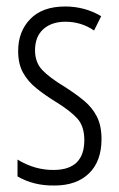

<svg xmlns="http://www.w3.org/2000/svg" viewBox="-20 -562 366 592"><path d="M148 10Q84 11 34 -18V-70Q88 -37 147 -38Q240 -39 240 -130Q240 -173 218 -197Q196 -221 152 -248Q118 -269 92 -290Q66 -311 51 -338Q36 -365 36 -405Q36 -465 73.5 -503.5Q111 -542 181 -542Q211 -542 239 -534.5Q267 -527 292 -512L270 -468Q230 -495 182 -495Q139 -495 113.5 -472Q88 -449 88 -407Q88 -370 110 -346.5Q132 -323 180 -294Q213 -273 238.5 -252Q264 -231 278.5 -203Q293 -175 293 -133Q293 -65 254.5 -27.5Q216 10 148 10Z"/></svg>

Font: Noto Sans ExtraCondensed Light
Style: Regular
Weight: 300
Width: 2
Designer: Monotype Design Team
Foundry: Monotype Imaging Inc.
Version: Version 2.013; ttfautohint (v1.8.4.7-5d5b)